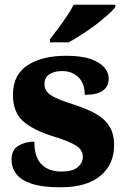

<svg xmlns="http://www.w3.org/2000/svg" viewBox="-20 -786 532 816"><path d="M237 10Q159 10 113.5 -5.5Q68 -21 48.5 -47.5Q29 -74 29 -107Q29 -149 58 -166.5Q87 -184 126 -184Q126 -118 156.5 -87.5Q187 -57 240 -57Q289 -57 310.5 -75.5Q332 -94 332 -119Q332 -149 303.5 -167Q275 -185 211 -205Q122 -232 78.5 -270.5Q35 -309 35 -383Q35 -468 97 -508.5Q159 -549 261 -549Q326 -549 365.5 -535Q405 -521 423.5 -499Q442 -477 442 -453Q442 -419 417.5 -401Q393 -383 340 -383Q340 -432 313 -458Q286 -484 245 -484Q210 -484 189.5 -470Q169 -456 169 -430Q169 -400 194.5 -382.5Q220 -365 289 -343Q343 -326 382.5 -305Q422 -284 443.5 -251.5Q465 -219 465 -169Q465 -87 406.5 -38.5Q348 10 237 10ZM192 -619Q207 -638 226.5 -664Q246 -690 264 -717Q282 -744 293 -766H470V-756Q461 -743 438.5 -723Q416 -703 387 -681Q358 -659 327.5 -639.5Q297 -620 272 -606H192Z"/></svg>

Font: Noto Serif ExtraBold
Style: Regular
Weight: 800
Designer: Monotype Design Team
Foundry: Monotype Imaging Inc.
Version: Version 2.014